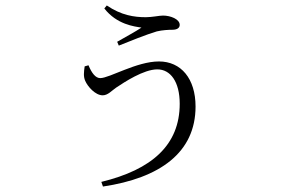

<svg xmlns="http://www.w3.org/2000/svg" viewBox="-20 -606 1040 703"><path d="M351 60 357 77C565 46 696 -47 696 -216C696 -318 643 -381 562 -381C480 -381 381 -320 347 -320C330 -320 316 -338 304 -367L290 -363C287 -342 285 -326 292 -310C301 -289 329 -257 356 -257C375 -257 389 -274 405 -285C435 -305 506 -352 556 -352C604 -352 638 -307 638 -226C638 -75 536 15 351 60ZM409 -453 415 -439C452 -454 517 -480 554 -491C575 -496 598 -497 611 -497C629 -497 638 -504 638 -515C638 -536 604 -549 577 -549C563 -549 537 -543 514 -543C471 -543 424 -550 371 -586L362 -575C408 -516 472 -509 498 -505C476 -490 440 -471 409 -453Z"/></svg>

Font: Source Han Serif CN Light
Style: Regular
Weight: 300
Designer: Ryoko NISHIZUKA 西塚涼子 (kana & ideographs); Frank Grießhammer (Latin, Greek & Cyrillic); Wenlong ZHANG 张文龙 (bopomofo); San
Foundry: Adobe
Version: Version 2.003;hotconv 1.1.1;makeotfexe 2.6.0